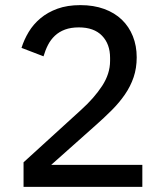

<svg xmlns="http://www.w3.org/2000/svg" viewBox="-20 -730 640 750"><path d="M536 0H72V-96L297 -301Q348 -347 379 -394.5Q410 -442 410 -492V-504Q410 -558 378.5 -590.5Q347 -623 288 -623Q257 -623 234 -614.5Q211 -606 194.5 -590.5Q178 -575 167.5 -554.5Q157 -534 150 -510L64 -543Q74 -575 92 -605Q110 -635 138 -658.5Q166 -682 204.5 -696Q243 -710 294 -710Q346 -710 387 -695Q428 -680 456 -653Q484 -626 499 -588.5Q514 -551 514 -506Q514 -464 502 -428.5Q490 -393 468 -361Q446 -329 416.5 -299.5Q387 -270 353 -240L180 -86H536Z"/></svg>

Font: IBM Plex Sans Text
Style: Regular
Weight: 450
Designer: Mike Abbink, Paul van der Laan, Pieter van Rosmalen
Foundry: Bold Monday
Version: Version 3.005